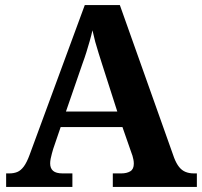

<svg xmlns="http://www.w3.org/2000/svg" viewBox="-20 -734 793 754"><path d="M4.1 0V-53H16.1Q34.4 -53 48.1 -58.7Q61.8 -64.4 73.6 -80.3Q85.3 -96.1 96.2 -125.8L312.9 -714H450.7L663.9 -114.1Q672.5 -92 683.2 -78.5Q694 -64.9 708.4 -59Q722.9 -53 741.3 -53H753.1V0H423V-53H455.9Q477.8 -53 491.6 -61.3Q505.5 -69.6 505.5 -91.2Q505.5 -99.5 503.9 -107.3Q502.3 -115.1 500.2 -122.5Q498.1 -129.9 495.7 -135.1L460.9 -234.9H218.2L188.9 -149.1Q186.5 -141.1 183.7 -130.8Q180.8 -120.4 178.9 -110.5Q177 -100.5 177 -92.2Q177 -73 188.6 -63Q200.2 -53 226.2 -53H264.3V0ZM239 -296H440.6L381.5 -480.2Q374.4 -503.3 367.2 -525.4Q360.1 -547.4 354 -569.8Q348 -592.2 343.1 -615Q338.1 -592.8 331.9 -571.4Q325.7 -550.1 319.2 -528.8Q312.6 -507.5 304.1 -484.6Z"/></svg>

Font: Noto Serif Lao
Style: Regular
Weight: 400
Designer: Monotype Design Team
Foundry: Monotype Imaging Inc.
Version: Version 2.003